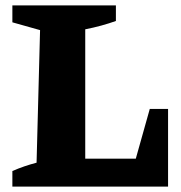

<svg xmlns="http://www.w3.org/2000/svg" viewBox="-20 -694 673 714"><path d="M537 -289H605V0H26V-58Q49 -68 71 -75.5Q93 -83 116 -89L129 -582L26 -611V-674H411V-616Q386 -607 357 -599Q328 -591 297 -585V-104H485Z"/></svg>

Font: Piazzolla Thin Black
Style: Regular
Weight: 900
Version: Version 2.005